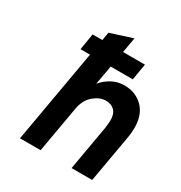

<svg xmlns="http://www.w3.org/2000/svg" viewBox="-170 -843 908 964"><g transform="rotate(30 284.5 -361.0)"><path d="M84 0 178.5 -539.5H123.5L139 -634H195.5L203.5 -681L331 -722L315.5 -634H442.5L426.5 -539.5H298.5L278.5 -428.5Q302.5 -457.5 335 -475Q367.5 -492.5 406.5 -492.5Q471 -492.5 513.5 -450.8Q556 -409 556 -332Q556 -321.5 554.5 -303.8Q553 -286 548 -259L502.5 0H383L428 -256.5Q430 -270 431.2 -283.8Q432.5 -297.5 432.5 -305Q432.5 -342.5 414 -361Q395.5 -379.5 363.5 -379.5Q329.5 -379.5 295 -351.2Q260.5 -323 250.5 -267.5L203.5 0Z"/></g></svg>

Font: Overpass
Style: Bold Italic
Weight: 700
Italic angle: -10°
Designer: Delve Withrington, Dave Bailey, Thomas Jockin
Foundry: Delve Fonts LLC
Version: Version 4.000; ttfautohint (v1.8.3)